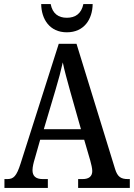

<svg xmlns="http://www.w3.org/2000/svg" viewBox="-20 -931 663 951"><path d="M311 -771C397 -771 438 -836 439 -911H393C383 -863 353 -843 311 -843C270 -843 240 -863 231 -911H184C185 -836 226 -771 311 -771ZM2 0H217V-44H192C156 -44 141 -60 141 -88C141 -105 147 -128 152 -144L179 -239H397L427 -136C432 -118 437 -97 437 -84C437 -58 421 -44 389 -44H367V0H623V-44H614C579 -44 562 -55 550 -94L359 -714H271L82 -121C62 -58 47 -44 16 -44H2ZM197 -291 255 -486C270 -536 282 -581 291 -622C299 -581 313 -534 328 -478L381 -291Z"/></svg>

Font: Noto Serif Myanmar Condensed Medium
Style: Regular
Weight: 500
Width: 3
Designer: Ben Mitchell and the Monotype Design Team
Foundry: Monotype Imaging Inc.
Version: Version 2.106